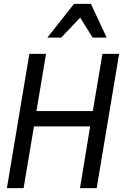

<svg xmlns="http://www.w3.org/2000/svg" viewBox="-20 -981 641 1001"><path d="M16 0 133 -700H220L170 -402H464L514 -700H601L484 0H397L450 -322H157L103 0ZM227 -785 366 -961H454L536 -785H463L398 -889L299 -785Z"/></svg>

Font: CommitMono
Style: Italic
Weight: 400
Monospace: yes
Designer: Eigil Nikolajsen
Foundry: Eigil Nikolajsen
Version: Version 1.143